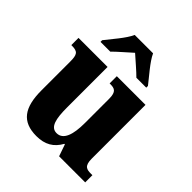

<svg xmlns="http://www.w3.org/2000/svg" viewBox="-209 -906 1056 1056"><g transform="rotate(45 319.0 -378.0)"><path d="M126 -619V-606H202C225 -630 275 -672 303 -698C331 -673 385 -627 405 -606H482V-619C453 -657 395 -721 375 -766H232C213 -721 155 -657 126 -619ZM243 10C309 10 353 -16 382 -69H386L410 0H613V-56H603C569 -56 546 -60 546 -118V-536H323V-480H326C360 -480 381 -475 381 -418V-230C381 -138 361 -80 310 -80C263 -80 251 -132 251 -222V-536H25V-480H29C76 -480 85 -466 85 -409V-188C85 -54 131 10 243 10Z"/></g></svg>

Font: Noto Serif Lao SemiCondensed ExtraBold
Style: Regular
Weight: 800
Width: 4
Designer: Monotype Design Team
Foundry: Monotype Imaging Inc.
Version: Version 2.003